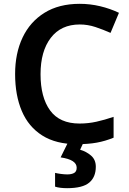

<svg xmlns="http://www.w3.org/2000/svg" viewBox="-20 -744 675 1004"><path d="M397 -616Q299 -616 245.5 -546Q192 -476 192 -356Q192 -235 242 -166.5Q292 -98 396 -98Q441 -98 484 -107.5Q527 -117 574 -133V-24Q530 -6 485.5 2Q441 10 383 10Q273 10 201 -35.5Q129 -81 94 -163.5Q59 -246 59 -357Q59 -465 98 -547.5Q137 -630 212.5 -677Q288 -724 397 -724Q451 -724 503.5 -711.5Q556 -699 602 -677L558 -572Q520 -589 479.5 -602.5Q439 -616 397 -616ZM481 128Q481 182 446.5 211Q412 240 331 240Q312 240 296 238Q280 236 268 232V160Q280 163 298.5 165.5Q317 168 332 168Q354 168 367.5 160.5Q381 153 381 133Q381 91 297 79L336 0H417L399 39Q431 48 456 69.5Q481 91 481 128Z"/></svg>

Font: Noto Sans Gujarati SemiBold
Style: Regular
Weight: 600
Designer: Jelle Bosma - Monotype Design Team, Universal Thirst
Foundry: Monotype Imaging Inc.
Version: Version 2.106; ttfautohint (v1.8.4.7-5d5b)